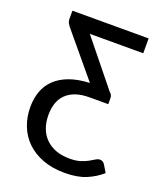

<svg xmlns="http://www.w3.org/2000/svg" viewBox="-130 -588 708 851"><g transform="rotate(20 224.0 -162.0)"><path d="M63.5 -506.5H423V-436.5H171L342 -225Q354.5 -215.5 354.5 -200V-171.5H266Q228 -171.5 200.8 -161.8Q173.5 -152 155.8 -134.2Q138 -116.5 129.8 -91.5Q121.5 -66.5 121.5 -36.5Q121.5 -1 132.2 27Q143 55 163 74.2Q183 93.5 211.2 103.8Q239.5 114 274.5 114Q305 114 325.5 107.5Q346 101 360.2 93Q374.5 85 384.8 78.5Q395 72 404.5 72Q419 72 427.5 85.5L448 119.5Q418 146.5 377 163.8Q336 181 276 181Q217.5 181 172.2 163.8Q127 146.5 96.2 116.5Q65.5 86.5 49.8 45.8Q34 5 34 -42Q34 -83 46.5 -117Q59 -151 85.2 -175.8Q111.5 -200.5 151.2 -215Q191 -229.5 246 -232L81.5 -429.5Q74 -437.5 68.8 -447.2Q63.5 -457 63.5 -468.5Z"/></g></svg>

Font: Lato 2
Style: Regular
Weight: 400
Designer: Lukasz Dziedzic with Adam Twardoch and Botio Nikoltchev
Foundry: tyPoland Lukasz Dziedzic
Version: Version 2.015; 2015-08-06; http://www.latofonts.com/